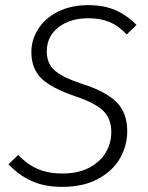

<svg xmlns="http://www.w3.org/2000/svg" viewBox="-20 -716 576 747"><path d="M511 -619 473 -582Q441 -616 405.5 -630.5Q370 -645 324 -645Q252 -645 207 -609.5Q162 -574 162 -516Q162 -469 192.5 -442Q223 -415 301 -389Q388 -362 431.5 -320.5Q475 -279 475 -205Q475 -151 448 -102Q421 -53 363.5 -21Q306 11 221 11Q153 11 102.5 -12Q52 -35 13 -77L51 -113Q85 -77 126 -59Q167 -41 222 -41Q285 -41 328 -64Q371 -87 392 -123.5Q413 -160 413 -202Q413 -254 382 -284.5Q351 -315 274 -341Q182 -372 142 -410Q102 -448 102 -514Q102 -560 128 -602Q154 -644 204.5 -670Q255 -696 324 -696Q384 -696 429 -676.5Q474 -657 511 -619Z"/></svg>

Font: Fira Sans Light
Style: Italic
Weight: 300
Italic angle: -8°
Designer: bBox Type GmbH & Carrois Corporate GbR & Edenspiekermann AG
Foundry: bBox Type GmbH & Carrois Corporate GbR & Edenspiekermann AG
Version: Version 4.301